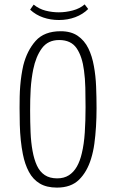

<svg xmlns="http://www.w3.org/2000/svg" viewBox="-20 -850 528 873"><path d="M239 3Q192 3 161 -15.5Q130 -34 111.5 -68.5Q93 -103 84 -149Q78 -179 74.5 -212.5Q71 -246 70 -283Q69 -320 69 -359Q69 -385 69.5 -410Q70 -435 72 -459.5Q74 -484 77.5 -507.5Q81 -531 86 -553Q103 -620 142 -664Q181 -708 256 -708Q303 -708 333.5 -687Q364 -666 381.5 -630.5Q399 -595 407 -549Q415 -506 417 -456.5Q419 -407 419 -358Q419 -315 416.5 -274Q414 -233 409 -196.5Q404 -160 394 -128Q376 -69 339.5 -33Q303 3 239 3ZM240 -39Q271 -39 293 -53Q315 -67 329.5 -92.5Q344 -118 352 -153Q362 -194 365.5 -247.5Q369 -301 369 -363Q369 -409 368 -451Q367 -493 362 -529Q354 -593 328.5 -630.5Q303 -668 249 -668Q198 -668 170.5 -630.5Q143 -593 131 -534Q127 -514 124 -491.5Q121 -469 119.5 -445Q118 -421 117.5 -397Q117 -373 117 -348Q117 -295 119 -248.5Q121 -202 128 -164Q135 -125 148 -97Q161 -69 183.5 -54Q206 -39 240 -39ZM248 -759Q210 -759 176.5 -770.5Q143 -782 117 -806L133 -829Q158 -809 187.5 -801.5Q217 -794 247 -794Q279 -794 311 -802.5Q343 -811 365 -830L381 -809Q357 -785 322.5 -772Q288 -759 248 -759Z"/></svg>

Font: Truculenta ExtraLight
Style: Regular
Weight: 250
Version: Version 1.002